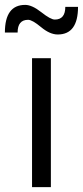

<svg xmlns="http://www.w3.org/2000/svg" viewBox="-36 -765 339 785"><path d="M-16 -632Q-16 -745 67 -745Q95 -745 133 -715Q171 -685 188 -685Q231 -685 231 -737H283Q283 -624 200 -624Q168 -624 132 -654Q96 -684 79 -684Q36 -684 36 -632ZM95 0V-527H172V0Z"/></svg>

Font: Trueno
Style: Lt
Weight: 300
Designer: Julieta Ulanovsky
Foundry: Julieta Ulanovsky
Version: Version 3.001b